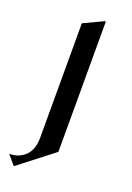

<svg xmlns="http://www.w3.org/2000/svg" viewBox="-151 -612 588 853"><g transform="rotate(20 143.0 -185.0)"><path d="M30.8 187Q-7.3 143.6 -7.3 142.6Q39.6 142.1 68.8 112.8Q97.7 83.5 97.7 27.8V-512.7L190.4 -556.6H195.3V59.6Z"/></g></svg>

Font: Nova Cut
Style: Book
Weight: 400
Version: Version 2.000